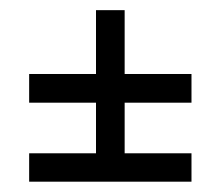

<svg xmlns="http://www.w3.org/2000/svg" viewBox="-20 -537 432 376"><path d="M37.1 -181.2V-236.8H168V-335.9H37.1V-392.1H168V-517.1H224.1V-392.1H355V-335.9H224.1V-236.8H355V-181.2Z"/></svg>

Font: Bebas Neue Regular
Style: Regular
Weight: 400
Designer: Ryoichi Tsunekawa
Foundry: Ryoichi Tsunekawa
Version: Version 001.003